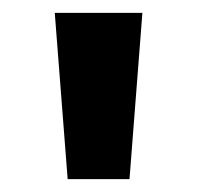

<svg xmlns="http://www.w3.org/2000/svg" viewBox="-20 -734 306 298"><path d="M201 -714 181 -456H85L65 -714Z"/></svg>

Font: Noto Naskh Arabic
Style: Regular
Weight: 400
Designer: Monotype Design Team, David Williams, Mohamad Dakak and Nizar Qandah
Foundry: Monotype Imaging Inc.
Version: Version 2.013